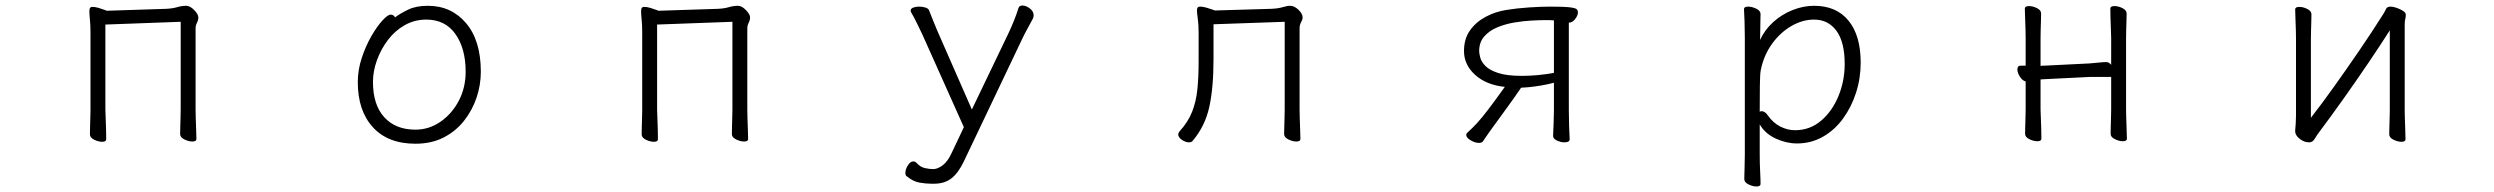

<svg xmlns="http://www.w3.org/2000/svg" viewBox="-20 -505 9040 696"><path d="M635 -426V-107Q635 -100 634.5 -82Q634 -64 633.5 -45.5Q633 -27 633 -19Q633 -7 648.5 0.5Q664 8 677 8Q692 8 692 -1Q692 -13 691 -36Q690 -59 689.5 -80Q689 -101 689 -107V-402Q689 -413 694 -422.5Q699 -432 699 -442Q699 -453 684 -468.5Q669 -484 655 -484Q639 -484 622 -479Q605 -474 582 -473L367 -466Q367 -466 358 -469.5Q349 -473 337 -476.5Q325 -480 316 -480Q309 -480 306 -476Q304 -472 304 -464Q304 -453 306 -433.5Q308 -414 308 -386V-106Q308 -99 307.5 -81Q307 -63 306.5 -44.5Q306 -26 306 -18Q306 -6 321.5 1.5Q337 9 350 9Q365 9 365 0Q365 -12 364.5 -35Q364 -58 363 -79Q362 -100 362 -106V-416Z M1412 -442Q1407 -452 1396 -452Q1386 -452 1366.5 -431Q1347 -410 1326.5 -374.5Q1306 -339 1291.5 -295.5Q1277 -252 1277 -207Q1277 -104 1331.5 -44Q1386 16 1486 16Q1544 16 1588 -6.5Q1632 -29 1662 -67Q1692 -105 1707.5 -151Q1723 -197 1723 -245Q1723 -358 1669.5 -421Q1616 -484 1531 -484Q1489 -484 1460.5 -470.5Q1432 -457 1412 -442ZM1486 -35Q1414 -35 1373 -80Q1332 -125 1332 -208Q1332 -247 1346.5 -287Q1361 -327 1386.5 -360.5Q1412 -394 1447.5 -414Q1483 -434 1525 -434Q1594 -434 1631 -381.5Q1668 -329 1668 -245Q1668 -187 1643 -139.5Q1618 -92 1576.5 -63.5Q1535 -35 1486 -35Z M2635 -426V-107Q2635 -100 2634.5 -82Q2634 -64 2633.5 -45.5Q2633 -27 2633 -19Q2633 -7 2648.5 0.5Q2664 8 2677 8Q2692 8 2692 -1Q2692 -13 2691 -36Q2690 -59 2689.5 -80Q2689 -101 2689 -107V-402Q2689 -413 2694 -422.5Q2699 -432 2699 -442Q2699 -453 2684 -468.5Q2669 -484 2655 -484Q2639 -484 2622 -479Q2605 -474 2582 -473L2367 -466Q2367 -466 2358 -469.5Q2349 -473 2337 -476.5Q2325 -480 2316 -480Q2309 -480 2306 -476Q2304 -472 2304 -464Q2304 -453 2306 -433.5Q2308 -414 2308 -386V-106Q2308 -99 2307.5 -81Q2307 -63 2306.5 -44.5Q2306 -26 2306 -18Q2306 -6 2321.5 1.5Q2337 9 2350 9Q2365 9 2365 0Q2365 -12 2364.5 -35Q2364 -58 2363 -79Q2362 -100 2362 -106V-416Z M3356 161H3366Q3404 161 3429 141.5Q3454 122 3474 80L3685 -363Q3694 -382 3705 -402Q3716 -422 3724 -437Q3727 -443 3727 -449Q3727 -464 3713 -474.5Q3699 -485 3686 -485Q3675 -485 3672 -476Q3665 -453 3655 -428.5Q3645 -404 3635 -383L3503 -108L3378 -393Q3370 -412 3362.5 -430.5Q3355 -449 3348 -467Q3346 -474 3335 -477.5Q3324 -481 3312 -481Q3300 -481 3290.5 -477.5Q3281 -474 3281 -466Q3281 -464 3283 -460Q3292 -445 3304.5 -419.5Q3317 -394 3324 -379L3474 -44L3430 49Q3416 80 3397.5 94Q3379 108 3363 108Q3350 108 3333.5 104.5Q3317 101 3304 87Q3298 80 3291 80Q3280 80 3271 94.5Q3262 109 3262 122Q3262 131 3267 134Q3290 153 3313.5 157Q3337 161 3356 161Z M4637 -426V-107Q4637 -99 4636.5 -81Q4636 -63 4635.5 -45Q4635 -27 4635 -19Q4635 -7 4650.5 0.5Q4666 8 4679 8Q4694 8 4694 -1Q4694 -13 4693 -36Q4692 -59 4691.5 -80Q4691 -101 4691 -107V-402Q4691 -415 4696.5 -424.5Q4702 -434 4702 -442Q4702 -455 4687 -469.5Q4672 -484 4657 -484Q4646 -484 4629.5 -479Q4613 -474 4587 -473L4384 -467Q4384 -467 4374.5 -470.5Q4365 -474 4352.5 -477.5Q4340 -481 4331 -481Q4324 -481 4321 -477Q4319 -473 4319 -468Q4319 -458 4322 -437Q4325 -416 4325 -387V-281Q4325 -226 4320.5 -181.5Q4316 -137 4301.5 -100Q4287 -63 4256 -29Q4251 -22 4251 -18Q4251 -7 4264.5 2Q4278 11 4290 11Q4299 11 4303 6Q4348 -47 4363.5 -116.5Q4379 -186 4379 -291V-417Z M5610 -13V-12Q5610 -2 5624 4.5Q5638 11 5651 11Q5670 11 5670 0Q5669 -17 5668 -49Q5667 -81 5667 -106V-423H5668Q5680 -423 5690 -436Q5700 -449 5700 -460Q5700 -467 5695.5 -471.5Q5691 -476 5670 -478.5Q5649 -481 5599 -481Q5565 -481 5521.5 -478Q5478 -475 5441 -469Q5401 -463 5365.5 -444Q5330 -425 5308.5 -394.5Q5287 -364 5287 -320Q5287 -270 5327.5 -233.5Q5368 -197 5435 -190Q5399 -140 5375.5 -109Q5352 -78 5334.5 -59Q5317 -40 5299 -24Q5295 -20 5295 -16Q5295 -6 5311 3.5Q5327 13 5341 13Q5352 13 5356 7Q5364 -5 5374 -19.5Q5384 -34 5393 -46Q5416 -78 5441 -112Q5466 -146 5494 -187L5522 -189Q5571 -194 5613 -205V-106Q5613 -91 5612 -63Q5611 -35 5610 -13ZM5613 -431V-241Q5555 -230 5497 -230Q5442 -230 5410.5 -240.5Q5379 -251 5364.5 -266Q5350 -281 5346 -296Q5342 -311 5342 -320Q5342 -352 5360.5 -373Q5379 -394 5408 -406Q5437 -418 5470 -423.5Q5503 -429 5532 -430.5Q5561 -432 5579 -432Q5588 -432 5596.5 -432Q5605 -432 5613 -431Z M6305 -368V55Q6305 81 6304 106.5Q6303 132 6303 144Q6303 156 6318.5 163.5Q6334 171 6347 171Q6362 171 6362 162Q6362 145 6360.5 116Q6359 87 6359 56V-54Q6379 -20 6417.5 -2.5Q6456 15 6494 15Q6545 15 6587.5 -9Q6630 -33 6660.5 -74.5Q6691 -116 6708 -168.5Q6725 -221 6725 -278Q6725 -376 6681 -430Q6637 -484 6556 -484Q6517 -484 6478 -468.5Q6439 -453 6408 -425Q6377 -397 6360 -360Q6360 -360 6360.5 -372Q6361 -384 6361 -401Q6361 -418 6361.5 -433Q6362 -448 6362 -454Q6362 -466 6346.5 -473.5Q6331 -481 6317 -481Q6302 -481 6302 -472Q6303 -455 6304 -427Q6305 -399 6305 -368ZM6359 -100Q6359 -151 6359.5 -195Q6360 -239 6363 -252Q6374 -305 6403.5 -346Q6433 -387 6473.5 -410.5Q6514 -434 6556 -434Q6607 -434 6637 -393.5Q6667 -353 6667 -273Q6667 -212 6644.5 -157Q6622 -102 6581.5 -67.5Q6541 -33 6487 -33Q6460 -33 6434 -46Q6408 -59 6388 -87Q6383 -95 6377 -98.5Q6371 -102 6366 -102Q6363 -102 6359 -100Z M7633 -226V-108Q7633 -101 7632.5 -83Q7632 -65 7631.5 -46.5Q7631 -28 7631 -20Q7631 -8 7646.5 -0.5Q7662 7 7675 7Q7690 7 7690 -2Q7690 -14 7689 -37Q7688 -60 7687.5 -81Q7687 -102 7687 -108V-367Q7687 -379 7687.5 -397Q7688 -415 7688.5 -431.5Q7689 -448 7689 -456Q7689 -468 7674 -475.5Q7659 -483 7645 -483Q7630 -483 7630 -474Q7630 -463 7630.5 -441Q7631 -419 7632 -398Q7633 -377 7633 -367V-270Q7625 -280 7615 -280Q7605 -280 7586.5 -278Q7568 -276 7553 -275L7391 -267Q7388 -267 7384.5 -267Q7381 -267 7377 -266V-367Q7377 -379 7377.5 -397Q7378 -415 7378.5 -431.5Q7379 -448 7379 -456Q7379 -468 7364 -475.5Q7349 -483 7335 -483Q7320 -483 7320 -474Q7320 -463 7321 -441Q7322 -419 7322.5 -398Q7323 -377 7323 -367V-267H7305Q7293 -267 7293 -253Q7293 -241 7302.5 -226.5Q7312 -212 7323 -210V-108Q7323 -101 7322.5 -83Q7322 -65 7321.5 -46.5Q7321 -28 7321 -20Q7321 -8 7336.5 -0.5Q7352 7 7365 7Q7380 7 7380 -2Q7380 -14 7379.5 -37Q7379 -60 7378 -81Q7377 -102 7377 -108V-217Q7381 -217 7384.5 -217.5Q7388 -218 7392 -218L7554 -226Z M8643 -395V-106Q8643 -99 8642.5 -81Q8642 -63 8641.5 -44.5Q8641 -26 8641 -18Q8641 -6 8656.5 1.5Q8672 9 8685 9Q8700 9 8700 0Q8700 -12 8699 -35Q8698 -58 8697.5 -79Q8697 -100 8697 -106V-415Q8697 -429 8699 -435.5Q8701 -442 8701 -452Q8701 -459 8691 -465.5Q8681 -472 8668 -476.5Q8655 -481 8646 -481Q8633 -481 8629 -472Q8625 -463 8620 -455Q8579 -390 8532.5 -322Q8486 -254 8441 -191Q8396 -128 8357 -78V-364Q8357 -376 8357.5 -394Q8358 -412 8358.5 -428.5Q8359 -445 8359 -453Q8359 -465 8344 -472.5Q8329 -480 8315 -480Q8300 -480 8300 -471Q8300 -460 8301 -438Q8302 -416 8302.5 -395Q8303 -374 8303 -364V-86Q8303 -74 8302 -57Q8301 -40 8300 -31V-29Q8300 -15 8316 -2Q8332 11 8351 11Q8363 11 8370.5 -1.5Q8378 -14 8387 -26Q8429 -82 8475.5 -147.5Q8522 -213 8566 -278Q8610 -343 8643 -395Z"/></svg>

Font: Klee One
Style: Regular
Weight: 400
Designer: Fontworks Inc.
Foundry: Fontworks Inc.
Version: Version 1.100